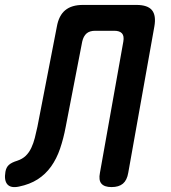

<svg xmlns="http://www.w3.org/2000/svg" viewBox="-75 -750 695 780"><path d="M156 -642Q164 -687 190 -708.5Q216 -730 262 -730H479Q525 -730 542.5 -708.5Q560 -687 552 -642L446 -48Q441 -18 424.5 -4Q408 10 378 10Q349 10 337 -4Q325 -18 331 -48L426 -581Q430 -604 420.5 -614.5Q411 -625 389 -625H312Q289 -625 276.5 -614Q264 -603 259 -581L192 -235Q183 -187 169 -146Q155 -105 132.5 -73.5Q110 -42 78 -21.5Q46 -1 2 8Q-31 15 -45 -1Q-59 -17 -53 -52Q-50 -70 -39 -80Q-28 -90 -5 -97Q16 -104 29.5 -117Q43 -130 52 -149Q61 -168 66.5 -190Q72 -212 77 -235Z"/></svg>

Font: Maple Mono NL SemiBold
Style: Italic
Weight: 600
Italic angle: -10°
Monospace: yes
Designer: subframe7536
Version: Version 7.000